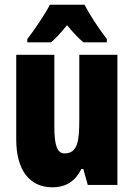

<svg xmlns="http://www.w3.org/2000/svg" viewBox="-20 -786 569 816"><path d="M339 -766H192C175 -731 123 -654 96 -620V-606H197C214 -620 237 -645 265 -679C292 -646 315 -622 335 -606H434V-620C394 -673 362 -722 339 -766ZM479 -553H317V-280C317 -191 312 -134 254 -134C222 -134 211 -172 211 -246V-553H49V-193C49 -64 105 10 202 10C261 10 300 -16 326 -68H334L353 0H479Z"/></svg>

Font: Noto Sans Gujarati ExtraCondensed Black
Style: Regular
Weight: 900
Width: 2
Designer: Jelle Bosma - Monotype Design Team, Universal Thirst
Foundry: Monotype Imaging Inc.
Version: Version 2.106